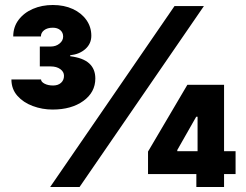

<svg xmlns="http://www.w3.org/2000/svg" viewBox="-20 -752 991 772"><path d="M191.4 -311.5Q149.9 -311.5 111.8 -325.7Q73.7 -339.8 49.8 -366.9Q25.9 -394 25.9 -432.6H145Q145 -422.9 159.2 -415.5Q173.3 -408.2 193.4 -408.2Q213.4 -408.2 225.3 -418.9Q237.3 -429.7 237.3 -447.3Q237.3 -463.4 222.4 -474.1Q207.5 -484.9 184.1 -484.9H140.1V-564.9H184.1Q204.6 -564.9 219.2 -576.7Q233.9 -588.4 233.9 -605Q233.9 -621.1 222.4 -630.9Q210.9 -640.6 192.4 -640.6Q170.4 -640.6 157.5 -630.6Q144.5 -620.6 144.5 -605.5H33.2Q33.2 -643.6 54.7 -672.1Q76.2 -700.7 112.3 -716.3Q148.4 -731.9 192.4 -731.9Q237.8 -731.9 272.7 -715.8Q307.6 -699.7 327.4 -671.6Q347.2 -643.6 347.2 -608.4Q347.2 -576.2 323.2 -554.9Q299.3 -533.7 262.2 -529.8V-525.9Q314 -519.5 338.6 -497.1Q363.3 -474.6 363.3 -436.5Q363.3 -380.9 315.2 -346.2Q267.1 -311.5 191.4 -311.5ZM181.6 0 681.6 -727.5H799.8L299.8 0ZM575.2 -52.2V-142.6L733.4 -411.1H818.8V-282.7H769L692.9 -148.9V-144H927.2V-52.2ZM769.5 0V-80.1L774.4 -119.6V-411.1H880.9V0Z"/></svg>

Font: Inter 16pt Black
Style: Regular
Weight: 900
Version: Version 4.001;git-66647c0bb